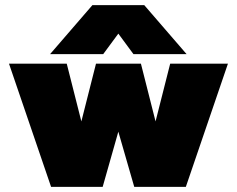

<svg xmlns="http://www.w3.org/2000/svg" viewBox="-20 -728 923 748"><path d="M340 -708H542L707 -517H500L441 -597L382 -517H175ZM15 -480H240L297 -255L354 -480H529L586 -255L643 -480H868L704 0H503L441 -215L380 0H179Z"/></svg>

Font: Prompt Black
Style: Regular
Weight: 900
Designer: Katatrad Team
Foundry: CadsonDemak
Version: Version 1.001